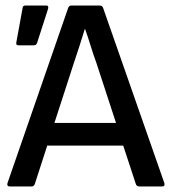

<svg xmlns="http://www.w3.org/2000/svg" viewBox="-20 -675 616 695"><path d="M16 0Q4 0 7 -12L227 -647Q230 -655 239 -655H340Q350 -655 353 -647L575 -12Q578 0 566 0H485Q475 0 472 -8L426 -148H151L106 -9Q103 0 94 0ZM248 -449 177 -230H400L329 -447Q318 -477 308.5 -508Q299 -539 288 -570H287Q278 -540 268 -509.5Q258 -479 248 -449ZM47 -511Q37 -511 39 -521L62 -647Q63 -655 72 -655H148Q157 -655 154 -643L114 -519Q111 -511 102 -511Z"/></svg>

Font: Sofia Sans Medium
Style: Regular
Weight: 500
Designer: Botio Nikoltchev, Ani Petrova
Foundry: lettersoup
Version: Version 4.101; ttfautohint (v1.8.4.7-5d5b)